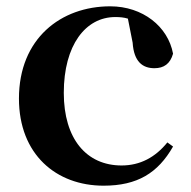

<svg xmlns="http://www.w3.org/2000/svg" viewBox="-20 -572 605 608"><path d="M308 16C415 16 480 -24 528 -108L510 -121C472 -74 424 -48 365 -48C254 -48 182 -132 182 -278C182 -429 251 -518 345 -518C359 -518 372 -517 385 -513L400 -437C404 -376 432 -356 469 -356C499 -356 519 -370 528 -402C512 -488 432 -552 329 -552C173 -552 40 -450 40 -260C40 -83 158 16 308 16Z"/></svg>

Font: Noto Serif CJK HK
Style: Bold
Weight: 700
Designer: Ryoko NISHIZUKA 西塚涼子 (kana & ideographs); Frank Grießhammer (Latin, Greek & Cyrillic); Wenlong ZHANG 张文龙 (bopomofo); San
Foundry: Adobe
Version: Version 2.001;hotconv 1.1.0;makeotfexe 2.6.0